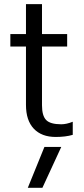

<svg xmlns="http://www.w3.org/2000/svg" viewBox="-20 -644 405 924"><path d="M248 15.1Q180.2 15.1 142.6 -24.7Q105 -64.5 105 -139.2V-419.9H29.8V-480H105V-624H182.1V-480H303.2V-419.9H182.1V-137.2Q182.1 -86.9 202.1 -66.4Q222.2 -45.9 274.9 -45.9Q299.8 -45.9 330.1 -58.1V4.9Q295.9 15.1 248 15.1ZM113.8 259.8 193.8 63H274.9L184.1 259.8Z"/></svg>

Font: Prompt Light
Style: Regular
Weight: 300
Designer: Katatrad Team
Foundry: CadsonDemak
Version: Version 1.000;PS 001.000;hotconv 1.0.88;makeotf.lib2.5.64775